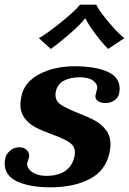

<svg xmlns="http://www.w3.org/2000/svg" viewBox="-21 -790 551 820"><path d="M145 -627Q182 -648 240.5 -695.5Q299 -743 321 -770H390Q403 -743 443 -695.5Q483 -648 510 -627L441 -581Q415 -607 386 -645.5Q357 -684 345 -710H341Q322 -685 278.5 -647Q235 -609 196 -581ZM-1 -92Q-1 -103 2 -115Q4 -130 21 -145.5Q38 -161 62 -161Q82 -161 94 -148.5Q106 -136 103 -119Q101 -112 99 -105.5Q97 -99 95 -93Q93 -82 102 -69Q111 -56 130.5 -47.5Q150 -39 177 -39Q228 -39 259 -61Q290 -83 298 -127Q299 -131 299 -139Q299 -166 275 -182Q251 -198 202 -216Q158 -232 131 -246Q104 -260 85 -284.5Q66 -309 66 -345Q66 -355 70 -377Q82 -439 146.5 -473Q211 -507 298 -507Q383 -507 436.5 -484.5Q490 -462 490 -411Q490 -400 487 -388Q484 -374 468.5 -362Q453 -350 429 -350Q408 -350 396 -359.5Q384 -369 387 -384Q388 -390 390.5 -398.5Q393 -407 394 -411Q397 -429 378 -444.5Q359 -460 320 -460Q279 -460 251 -445Q223 -430 217 -397Q216 -393 216 -385Q216 -358 239.5 -342.5Q263 -327 313 -307Q357 -290 384.5 -275Q412 -260 431.5 -235Q451 -210 451 -172Q451 -163 447 -139Q431 -62 363 -26Q295 10 192 10Q108 10 53.5 -14.5Q-1 -39 -1 -92Z"/></svg>

Font: Trirong
Style: Bold Italic
Weight: 700
Italic angle: -12°
Designer: Katatrad Team
Foundry: CadsonDemak
Version: Version 1.001